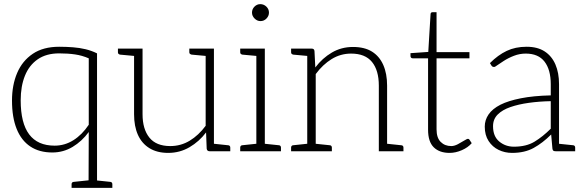

<svg xmlns="http://www.w3.org/2000/svg" viewBox="-20 -731 2819 928"><path d="M408 177 409 -93Q376 -48 331 -21Q286 6 233 6Q170 6 126.5 -23Q83 -52 60.5 -108Q38 -164 38 -245Q38 -320 63 -378.5Q88 -437 138.5 -471Q189 -505 266 -505Q300 -505 332.5 -502.5Q365 -500 394 -493Q423 -486 449 -473V177ZM244 -27Q293 -27 335 -53.5Q377 -80 409 -128V-449Q377 -463 342.5 -468Q308 -473 266 -473Q204 -473 162.5 -444.5Q121 -416 100.5 -365Q80 -314 80 -246Q80 -136 121 -81.5Q162 -27 244 -27ZM326 177V159Q326 154 329 151Q332 148 337 148L413 140L418 177ZM432 177 437 140 513 148Q517 148 520 151Q523 154 523 159V177Z M793 8Q739 8 702 -15Q665 -38 646.5 -79.5Q628 -121 628 -179V-496H669V-179Q669 -107 702 -66Q735 -25 803 -25Q854 -25 897 -51Q940 -77 974 -123V-496H1014V0H993Q981 0 979 -12L976 -91Q943 -47 896 -19.5Q849 8 793 8ZM1001 0 1006 -37 1082 -29Q1087 -29 1090 -26Q1093 -23 1093 -18V0ZM641 -496 636 -460 560 -467Q556 -468 553 -470.5Q550 -473 550 -478V-496ZM987 -496 982 -460 906 -467Q902 -468 898.5 -470.5Q895 -473 895 -478V-496Z M1219 0V-496H1260V0ZM1141 0V-18Q1141 -23 1144 -26Q1147 -29 1151 -29L1227 -37L1232 0ZM1247 0 1251 -37 1328 -29Q1332 -29 1335 -26Q1338 -23 1338 -18V0ZM1232 -496 1227 -460 1151 -467Q1147 -468 1144 -470.5Q1141 -473 1141 -478V-496ZM1239 -629Q1223 -629 1210.5 -641.5Q1198 -654 1198 -670Q1198 -687 1210 -699Q1222 -711 1238 -711Q1255 -711 1267.5 -699Q1280 -687 1280 -670Q1280 -654 1268 -641.5Q1256 -629 1239 -629Z M1465 0V-496H1487Q1499 -496 1500 -484L1504 -405Q1538 -450 1584 -477Q1630 -504 1686 -504Q1742 -504 1778 -481.5Q1814 -459 1832.5 -417Q1851 -375 1851 -317V0H1811V-317Q1811 -391 1778 -431.5Q1745 -472 1677 -472Q1626 -472 1583 -445.5Q1540 -419 1506 -373V0ZM1387 0V-18Q1387 -23 1390 -26Q1393 -29 1397 -29L1473 -37L1478 0ZM1493 0 1497 -37 1574 -29Q1578 -29 1581 -26Q1584 -23 1584 -18V0ZM1838 0 1843 -37 1919 -29Q1924 -29 1927 -26Q1930 -23 1930 -18V0ZM1478 -496 1473 -460 1397 -467Q1393 -468 1390 -470.5Q1387 -473 1387 -478V-496Z M2153 8Q2104 8 2076.5 -19Q2049 -46 2049 -104V-449H1976Q1970 -449 1967 -452Q1964 -455 1964 -460V-474L2050 -480L2061 -662Q2061 -672 2071 -672H2090V-479H2249V-449H2090V-106Q2090 -65 2110 -45Q2130 -25 2161 -25Q2176 -25 2193 -34Q2210 -43 2223.5 -51.5Q2237 -60 2242 -60Q2246 -60 2249 -56L2260 -39Q2242 -18 2212 -5Q2182 8 2153 8Z M2455 8Q2420 8 2390 -6.5Q2360 -21 2341.5 -49.5Q2323 -78 2323 -119Q2323 -151 2341.5 -178Q2360 -205 2399 -225Q2437 -244 2497.5 -256Q2558 -268 2642 -270V-324Q2642 -394 2612 -433Q2582 -472 2521 -472Q2492 -472 2464.5 -461.5Q2437 -451 2414 -436Q2391 -421 2372 -408Q2367 -407 2363 -408Q2359 -409 2356 -413L2348 -426Q2387 -465 2429 -485Q2471 -505 2525 -505Q2578 -505 2612.5 -482.5Q2647 -460 2664.5 -419.5Q2682 -379 2682 -324V0H2666Q2658 0 2654.5 -2.5Q2651 -5 2650 -13L2644 -81Q2603 -40 2559.5 -16Q2516 8 2455 8ZM2464 -22Q2524 -22 2564 -46.5Q2604 -71 2642 -109V-242Q2587 -241 2536.5 -234Q2486 -227 2447 -213.5Q2408 -200 2385.5 -177.5Q2363 -155 2363 -121Q2363 -72 2393 -47Q2423 -22 2464 -22ZM2669 0 2673 -37 2750 -29Q2754 -29 2757 -26Q2760 -23 2760 -18V0Z"/></svg>

Font: Aleo ExtraLight
Style: Regular
Weight: 250
Designer: Alessio Laiso
Foundry: Alessio Laiso
Version: Version 2.001;gftools[0.9.29]